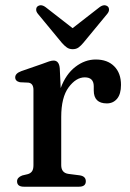

<svg xmlns="http://www.w3.org/2000/svg" viewBox="-20 -706 493 726"><path d="M206 -447.5 209.5 -373Q229 -425.5 265 -453.2Q301 -481 342 -481Q386.5 -481 412 -455.2Q437.5 -429.5 437.5 -385Q437.5 -350.5 422.8 -332.8Q408 -315 384 -315Q334.5 -315 334.5 -364V-380.5Q334 -413.5 300.5 -413.5Q267.5 -413.5 239.5 -375.8Q211.5 -338 211.5 -263.5V-81.5Q211.5 -52.5 238.5 -48.5L281.5 -43Q304.5 -39.5 304.5 -20.5Q304.5 0 278.5 0H70.5Q44.5 0 44.5 -20.5Q44.5 -35 64 -42.5L85 -47.5Q95.5 -50.5 101 -58.2Q106.5 -66 106.5 -81.5V-366Q106.5 -390.5 88 -393.5L55.5 -395Q37.5 -399 37.5 -413.5Q37.5 -428.5 60.5 -437L138.5 -464Q155 -470.5 165.5 -473.8Q176 -477 182.5 -477Q203.5 -477 206 -447.5ZM295.5 -544.5Q286 -533 277 -526.5Q268 -520 255 -520Q242 -520 232.8 -526.5Q223.5 -533 213.5 -544.5L123.5 -653.5Q116.5 -662 116.8 -669.8Q117 -677.5 121.5 -681.5Q135 -692 153 -678.5L254.5 -599.5L356 -678.5Q374 -692 387.5 -681.5Q392 -677.5 392.2 -669.8Q392.5 -662 385.5 -653.5Z"/></svg>

Font: Fraunces 9pt S050
Style: Regular
Weight: 400
Version: Version 1.000; ttfautohint (v1.8.3)